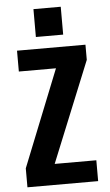

<svg xmlns="http://www.w3.org/2000/svg" viewBox="-61 -970 576 1009"><g transform="rotate(-5 226.5 -465.0)"><path d="M42 0V-100L253 -628L271 -610H50V-720H411V-640L188 -92L170 -110H415V0ZM155 -783V-930H299V-783Z"/></g></svg>

Font: Instrument Sans Condensed
Style: Bold
Weight: 700
Width: 3
Designer: Rodrigo Fuenzalida
Foundry: fragTYPE
Version: Version 1.000;gftools[0.9.28]